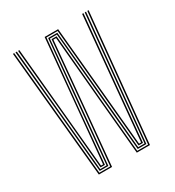

<svg xmlns="http://www.w3.org/2000/svg" viewBox="-150 -690 712 781"><g transform="rotate(-30 206.5 -300.0)"><path d="M86 0 28.8 -600H34.8L91.5 -5.5H142.5L166 -254.8L194.8 -573.2H218.2L246.5 -254.2L269.5 -5.5H320.5L378.2 -600H384.2L326 0H264.2L241 -252.2L212.8 -567.8H200.2L171.5 -252.2L148 0ZM96.5 -11 73.8 -255.2 40.8 -600H47L79.2 -258.8L101.8 -16.5H131.8L154.5 -260.2L185 -584H228L258 -259.8L280.2 -16.5H310.2L333 -255.8L366 -600H372L338.5 -251.8L315.5 -11H275L252.2 -256.5L223 -578.5H190L160.2 -256.8L137 -11ZM106.5 -21.8 84.8 -262.5 53 -600H59L90 -266.8L111.8 -27.2H121.5L144 -267.8L174.8 -595H238.2L268.5 -267.5L290.5 -27.2H300.2L322.2 -264.5L353.8 -600H360L327.8 -260L305.8 -21.8H285.2L263 -263.2L232.8 -589.5H180.2L149.2 -263.8L127 -21.8Z"/></g></svg>

Font: Big Shoulders Inline Display ExtraLight
Style: Regular
Weight: 250
Version: Version 2.002